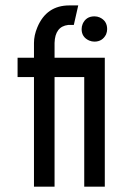

<svg xmlns="http://www.w3.org/2000/svg" viewBox="-20 -700 522 720"><path d="M45.9 -411.1H107.4V0H184.6V-411.1H295.9V0H373V-483.4H184.6V-539.1Q186.5 -600.6 235.4 -606.4H256.8L273.4 -679.7H240.2Q154.3 -679.7 120.1 -597.7Q107.4 -567.4 107.4 -539.1V-483.4H45.9ZM286.1 -590.8Q286.1 -560.5 314.5 -547.9Q324.2 -543.9 334 -543.9Q364.3 -543.9 377.9 -571.3Q381.8 -581.1 381.8 -590.8Q381.8 -622.1 353.5 -634.8Q344.7 -638.7 334 -638.7Q302.7 -638.7 290 -610.4Q286.1 -600.6 286.1 -590.8Z"/></svg>

Font: Post No Bills Jaffna SemiBold
Style: Regular
Weight: 600
Designer: Kosala Senevirathne, Siva Puranthara, Lasantha Premarathna, Tharique Azeez
Foundry: Mooniak
Version: Version 1.220 ; ttfautohint (v1.6)